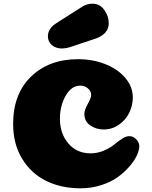

<svg xmlns="http://www.w3.org/2000/svg" viewBox="-20 -1011 823 1038"><path d="M473 -497Q473 -518 455.5 -533Q438 -548 414 -548Q366 -548 335 -493.5Q304 -439 304 -370Q304 -289 349.5 -235.5Q395 -182 470 -182Q507 -182 541 -196.5Q575 -211 596 -228.5Q617 -246 639.5 -260.5Q662 -275 679 -275Q701 -275 717 -257.5Q733 -240 733 -221Q733 -200 720.5 -172Q708 -144 681 -112.5Q654 -81 618 -54.5Q582 -28 528.5 -10.5Q475 7 416 7Q311 7 229.5 -33Q148 -73 99.5 -153Q51 -233 51 -341Q51 -503 148 -597Q245 -691 402 -691Q482 -691 550 -664Q618 -637 658 -589Q698 -541 698 -484Q698 -442 679.5 -403Q661 -364 624 -337.5Q587 -311 540 -311Q500 -311 468 -333Q436 -355 436 -396Q436 -415 454.5 -449Q473 -483 473 -497ZM428 -977Q452 -991 481 -991Q520 -991 544 -957Q568 -923 568 -885Q568 -829 499 -803L364 -758Q337 -749 314 -749Q292 -749 274.5 -758Q257 -767 248 -782Q239 -797 239 -815Q239 -834 248.5 -850Q258 -866 267.5 -873.5Q277 -881 296 -893Q300 -896 302 -897Z"/></svg>

Font: Coiny 2.0
Style: Regular
Weight: 400
Version: Version 1.001 July 11, 2018